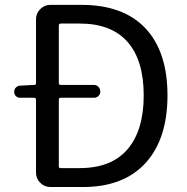

<svg xmlns="http://www.w3.org/2000/svg" viewBox="-20 -753 752 773"><path d="M216.8 -83Q216.8 -76.2 224.6 -76.2H300.8Q428.7 -76.2 493.7 -152.3Q558.6 -228.5 558.6 -369.1Q558.6 -509.8 493.7 -584Q428.7 -658.2 300.8 -658.2H224.6Q216.8 -658.2 216.8 -650.4V-418Q216.8 -411.1 224.6 -411.1H358.4Q369.1 -411.1 376.5 -403.3Q383.8 -395.5 383.8 -384.8Q383.8 -374 376.5 -366.7Q369.1 -359.4 358.4 -359.4H224.6Q216.8 -359.4 216.8 -351.6ZM125 -675.8Q125 -699.2 142.1 -716.3Q159.2 -733.4 182.6 -733.4H307.6Q476.6 -733.4 565.4 -639.2Q654.3 -544.9 654.3 -369.1Q654.3 -193.4 565.9 -96.7Q477.5 0 313.5 0H182.6Q159.2 0 142.1 -17.1Q125 -34.2 125 -57.6V-351.6Q125 -359.4 117.2 -359.4H60.5Q50.8 -359.4 43.9 -366.2Q37.1 -373 37.1 -383.3Q37.1 -393.6 43.9 -400.4Q50.8 -407.2 60.5 -408.2L118.2 -411.1Q125 -411.1 125 -418Z"/></svg>

Font: Gen Jyuu Gothic P Regular
Style: Regular
Weight: 400
Designer: [Source Han Sans]
Ryoko NISHIZUKA  (kana & ideographs); Paul D. Hunt (Latin, Greek & Cyrillic); Wenlong ZHANG  (bopomofo
Version: Version 1.002.20150607